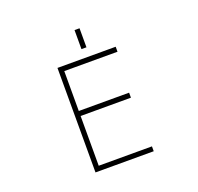

<svg xmlns="http://www.w3.org/2000/svg" viewBox="-155 -1098 1309 1268"><g transform="rotate(-20 500.0 -463.5)"><path d="M496.1 -794.9V-928.7H531.2V-794.9ZM339.8 -381.8V-32.2H713.9V2H304.7V-732.4H713.9V-697.3H339.8V-417H693.4V-381.8Z"/></g></svg>

Font: Gen Shin Gothic Monospace ExtraLight
Style: Regular
Weight: 200
Designer: [Source Han Sans]
Ryoko NISHIZUKA  (kana & ideographs); Paul D. Hunt (Latin, Greek & Cyrillic); Wenlong ZHANG  (bopomofo
Version: Version 1.002.20150607